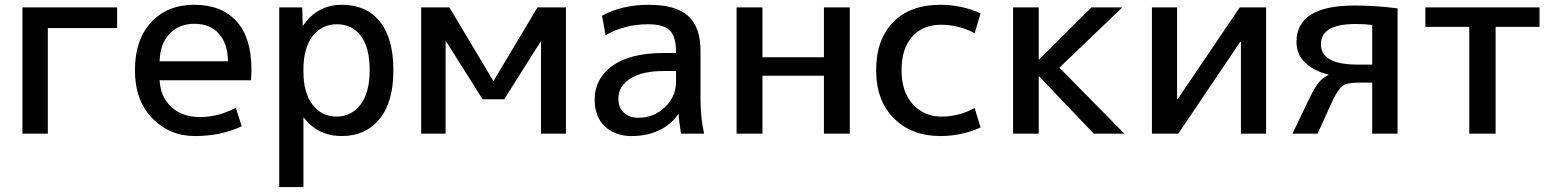

<svg xmlns="http://www.w3.org/2000/svg" viewBox="-20 -550 6396 790"><path d="M72.3 0V-519.5H461.9V-434.6H176.8V0Z M1014.6 -264.6Q1014.6 -249 1012.7 -219.7H636.7Q640.6 -150.4 685.5 -109.4Q730.5 -68.4 803.7 -68.4Q877 -68.4 950.2 -106.4L974.6 -30.3Q887.7 9.8 782.7 9.8Q677.7 9.8 606.4 -63.5Q535.2 -136.7 535.2 -261.2Q535.2 -385.7 601.6 -458Q668 -530.3 779.8 -530.3Q891.6 -530.3 953.1 -462.4Q1014.6 -394.5 1014.6 -264.6ZM636.7 -297.9H918Q917 -371.1 880.4 -411.6Q843.8 -452.1 780.3 -452.1Q716.8 -452.1 677.7 -411.1Q638.7 -370.1 636.7 -297.9Z M1128.9 219.7V-519.5H1223.6L1225.6 -445.3H1227.5Q1286.1 -530.3 1386.7 -530.3Q1487.3 -530.3 1543 -461.4Q1598.6 -392.6 1598.6 -260.7Q1598.6 -128.9 1541 -59.6Q1483.4 9.8 1386.2 9.8Q1289.1 9.8 1230.5 -65.4H1228.5V219.7ZM1228.5 -254.9Q1228.5 -168 1266.1 -119.1Q1303.7 -70.3 1364.3 -70.3Q1424.8 -70.3 1462.9 -119.1Q1501 -168 1501 -261.2Q1501 -354.5 1464.8 -402.3Q1428.7 -450.2 1366.2 -450.2Q1303.7 -450.2 1266.1 -400.9Q1228.5 -351.6 1228.5 -264.6Z M1712.9 0V-519.5H1829.1L2009.8 -216.8H2010.7L2191.4 -519.5H2308.6V0H2206.1V-379.9H2205.1L2054.7 -141.6H1965.8L1815.4 -379.9H1813.5V0Z M2426.8 -139.6Q2426.8 -226.6 2500 -279.3Q2573.2 -332 2711.9 -332H2761.7V-336.9Q2761.7 -399.4 2735.8 -424.8Q2710 -450.2 2646.5 -450.2Q2550.8 -450.2 2471.7 -405.3L2457 -485.4Q2539.1 -530.3 2649.4 -530.3Q2759.8 -530.3 2811 -484.9Q2862.3 -439.5 2862.3 -339.8V-139.6Q2862.3 -68.4 2877 0H2782.2Q2773.4 -52.7 2772.5 -80.1H2770.5Q2742.2 -38.1 2692.9 -14.2Q2643.6 9.8 2577.6 9.8Q2511.7 9.8 2469.2 -29.8Q2426.8 -69.3 2426.8 -139.6ZM2524.4 -144.5Q2524.4 -107.4 2546.9 -86.4Q2569.3 -65.4 2606.4 -65.4Q2669.9 -65.4 2715.8 -108.9Q2761.7 -152.3 2761.7 -214.8V-257.8H2711.9Q2622.1 -257.8 2573.2 -226.6Q2524.4 -195.3 2524.4 -144.5Z M3010.7 0V-519.5H3117.2V-314.5H3370.1V-519.5H3476.6V0H3370.1V-238.3H3117.2V0Z M3849.6 -530.3Q3936.5 -530.3 4014.6 -495.1L3990.2 -413.1Q3925.8 -448.2 3851.6 -448.2Q3777.3 -448.2 3733.4 -399.4Q3689.5 -350.6 3689.5 -261.2Q3689.5 -171.9 3735.8 -121.1Q3782.2 -70.3 3854 -70.3Q3925.8 -70.3 3990.2 -105.5L4014.6 -25.4Q3936.5 9.8 3849.6 9.8Q3731.4 9.8 3658.2 -63Q3585 -135.7 3585 -261.2Q3585 -386.7 3654.8 -458.5Q3724.6 -530.3 3849.6 -530.3Z M4148.4 0V-519.5H4253.9V-305.7H4255.9L4470.7 -519.5H4597.7L4338.9 -271.5L4606.4 0H4480.5L4255.9 -235.4H4253.9V0Z M4719.7 0V-519.5H4823.2V-141.6H4825.2L5081.1 -519.5H5189.5V0H5085.9V-377.9H5083L4828.1 0Z M5297.9 0 5368.2 -146.5Q5390.6 -192.4 5407.2 -211.9Q5423.8 -231.4 5446.3 -241.2V-243.2Q5388.7 -256.8 5351.6 -291Q5314.5 -325.2 5314.5 -377.9Q5314.5 -527.3 5553.7 -527.3Q5638.7 -527.3 5730.5 -515.6V0H5626V-210H5570.3Q5523.4 -210 5505.9 -198.2Q5488.3 -186.5 5464.8 -139.6L5401.4 0ZM5566.4 -284.2H5626V-447.3Q5595.7 -451.2 5557.6 -451.2Q5415 -451.2 5415 -367.7Q5415 -284.2 5566.4 -284.2Z M5844.7 -439.5V-519.5H6314.5V-439.5H6133.8V0H6025.4V-439.5Z"/></svg>

Font: GenEi M Gothic v2 Medium
Style: Regular
Weight: 500
Version: Version 2.0